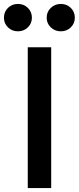

<svg xmlns="http://www.w3.org/2000/svg" viewBox="-47 -955 400 975"><path d="M213 0H94V-715H213ZM262 -796Q232 -796 211 -816Q190 -836 190 -865Q190 -895 211 -915Q232 -935 262 -935Q292 -935 312.5 -915Q333 -895 333 -865Q333 -836 312.5 -816Q292 -796 262 -796ZM44 -796Q14 -796 -6.5 -816Q-27 -836 -27 -865Q-27 -895 -6.5 -915Q14 -935 44 -935Q74 -935 94.5 -915Q115 -895 115 -865Q115 -836 94.5 -816Q74 -796 44 -796Z"/></svg>

Font: Wix Madefor Text SemiBold
Style: Regular
Weight: 600
Designer: Dalton Maag Ltd
Foundry: Dalton Maag Ltd
Version: Version 3.100